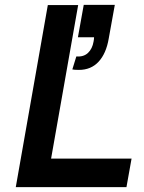

<svg xmlns="http://www.w3.org/2000/svg" viewBox="-20 -771 595 791"><path d="M177 -750H302L190.5 -117.5H522L501 0H45ZM305 -483Q285.5 -483 278 -485L294.5 -538.5Q324.5 -536 342.5 -553Q360.5 -570 365.5 -600Q367.5 -610 367.5 -617.5H301L325 -751H453L428 -612.5Q417.5 -550.5 386.2 -516.8Q355 -483 305 -483Z"/></svg>

Font: Russisch Sans
Style: Bold Italic
Weight: 700
Italic angle: -10°
Designer: Michael Sharanda (font) & Cristiano Sobral (main changes)
Foundry: Michael Sharanda
Version: Version 2.00;September 8, 2020;FontCreator 13.0.0.2681 64-bi